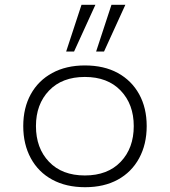

<svg xmlns="http://www.w3.org/2000/svg" viewBox="-20 -773 709 801"><path d="M335 8Q256 8 198 -23.5Q140 -55 108.5 -113Q77 -171 77 -247Q77 -323 108.5 -380Q140 -437 198 -468.5Q256 -500 334 -500Q414 -500 471.5 -468.5Q529 -437 560.5 -380Q592 -323 592 -247Q592 -171 560.5 -113Q529 -55 471.5 -23.5Q414 8 335 8ZM334 -41Q429 -41 483.5 -98Q538 -155 538 -247Q538 -338 483.5 -395Q429 -452 334 -452Q239 -452 184.5 -395Q130 -338 130 -247Q130 -155 184.5 -98Q239 -41 334 -41ZM381 -558 445 -753H503L414 -558ZM256 -558 320 -753H378L289 -558Z"/></svg>

Font: Nunito Sans 7pt SemiExpanded ExtraLight
Style: Regular
Weight: 250
Width: 6
Designer: Vernon Adams
Foundry: Vernon Adams
Version: Version 3.101;gftools[0.9.27]